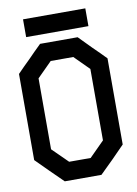

<svg xmlns="http://www.w3.org/2000/svg" viewBox="-84 -796 608 851"><g transform="rotate(-10 220.0 -370.5)"><path d="M102.5 -151.4Q126 -127.9 171.9 -83H268.6L335.9 -150.4V-471.7L270.5 -537.1H168.9L135.7 -503.9L102.5 -470.7ZM418.9 -117.2 361.3 -58.6 302.7 -1H137.7L79.1 -58.6L20.5 -117.2V-504.9Q48.8 -534.2 78.1 -562.5Q106.4 -591.8 135.7 -620.1H304.7L361.3 -562.5Q390.6 -534.2 418.9 -504.9ZM80.1 -740.2H360.4V-660.2H80.1Z"/></g></svg>

Font: mr_KirucoupageG
Style: Regular
Weight: 400
Designer: Jan Henkel
Version: Version 1.00 May 25, 2020, initial release